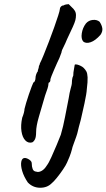

<svg xmlns="http://www.w3.org/2000/svg" viewBox="-20 -679 513 925"><path d="M135 7Q116 12 102 -2.5Q88 -17 83.5 -46Q79 -75 87 -112Q92 -124 95 -135.5Q98 -147 98 -154Q100 -164 106 -183.5Q112 -203 119 -224Q126 -245 132.5 -261.5Q139 -278 141 -282Q145 -282 148 -289Q151 -296 151 -303Q151 -311 154.5 -321Q158 -331 162 -335Q162 -340 164.5 -346.5Q167 -353 167 -357Q167 -361 169.5 -365Q172 -369 172 -373Q179 -386 190.5 -414.5Q202 -443 215.5 -478Q229 -513 241 -547Q253 -581 260.5 -604.5Q268 -628 268 -633Q268 -641 273.5 -647Q279 -653 287 -653Q290 -656 298.5 -657.5Q307 -659 311 -659Q311 -659 315 -655Q319 -651 327 -643Q335 -636 340.5 -627Q346 -618 346 -606Q346 -593 343 -581.5Q340 -570 331 -550Q322 -530 303 -490Q295 -470 286 -452.5Q277 -435 277 -431Q277 -427 273.5 -419Q270 -411 266 -399Q262 -391 255 -375.5Q248 -360 240.5 -342.5Q233 -325 228 -312.5Q223 -300 223 -298Q223 -294 222.5 -290Q222 -286 218 -282Q214 -282 213.5 -276.5Q213 -271 213 -271Q213 -261 197 -218Q181 -163 167.5 -117Q154 -71 154 -43Q154 -19 148.5 -8Q143 3 135 7ZM229 204Q207 226 172.5 225.5Q138 225 114 200Q95 172 87 145Q79 118 82.5 100Q86 82 100 82Q105 82 113 85.5Q121 89 127 95Q133 101 133 109Q133 124 137.5 135.5Q142 147 155 148Q166 152 180 144.5Q194 137 205 119Q215 106 227.5 78Q240 50 253 19.5Q266 -11 273 -30Q285 -71 293 -114Q301 -157 311 -206Q315 -233 320.5 -252.5Q326 -272 326 -276Q326 -280 327 -292.5Q328 -305 333 -315Q333 -330 336.5 -346.5Q340 -363 340 -367Q343 -370 351.5 -368Q360 -366 369 -361.5Q378 -357 383 -352Q391 -344 396 -335Q401 -326 402 -306.5Q403 -287 398 -247Q398 -241 395 -222.5Q392 -204 387 -181Q382 -158 377 -136.5Q372 -115 369 -101Q365 -86 360 -68Q355 -50 354 -43Q353 -37 347 -19.5Q341 -2 334.5 15Q328 32 327 39Q326 43 321.5 58Q317 73 303 104Q298 116 283.5 137.5Q269 159 253.5 178Q238 197 229 204ZM381 -479Q370 -492 374 -518.5Q378 -545 394 -566Q407 -581 427 -583Q447 -585 460 -574Q471 -557 473 -542Q475 -527 464 -511Q439 -483 416.5 -475.5Q394 -468 381 -479Z"/></svg>

Font: Caveat SemiBold
Style: Regular
Weight: 600
Designer: Pablo Impallari
Foundry: Pablo Impallari
Version: Version 2.000